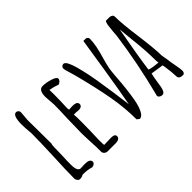

<svg xmlns="http://www.w3.org/2000/svg" viewBox="-99 -1033 1401 1401"><g transform="rotate(-45 601.5 -333.0)"><path d="M126 4Q110 14 92 14Q80 14 71.5 3.5Q63 -7 63 -19Q63 -103 70 -243Q76 -392 76 -466V-473Q70 -536 70 -567Q70 -662 105 -662Q115 -662 122.5 -654.5Q130 -647 130 -637Q130 -625 127 -599Q124 -574 124 -561Q124 -494 125 -440Q126 -387 126 -320Q121 -305 121 -278V-266L119 -187Q117 -152 117 -107Q117 -38 150 -38Q152 -38 156.5 -38.5Q161 -39 169 -39Q178 -40 192 -40Q246 -40 246 -10Q246 0 237 7Q228 14 215 16Q179 4 126 4Z M340 -18V-44V-64Q339 -73 339 -85Q339 -106 336 -149L334 -213Q334 -262 337 -359Q341 -446 341 -505Q341 -519 338 -547Q335 -576 335 -589Q335 -660 377 -660Q410 -660 453.5 -647Q497 -634 497 -616Q497 -606 488.5 -597.5Q480 -589 468 -584Q426 -599 392 -604Q393 -589 393 -561Q393 -521 392 -489Q389 -441 389 -417L392 -401L408 -402Q416 -403 428 -403Q476 -403 476 -375Q476 -364 467 -356.5Q458 -349 444 -349Q426 -349 416 -351H391Q393 -325 393 -275Q393 -225 392 -185Q389 -124 389 -94Q389 -38 391 -38L424 -39Q441 -40 465 -40Q503 -40 503 -16Q503 -2 490.5 5.5Q478 13 460 13H375Q362 13 351.5 4Q341 -5 340 -18Z M690 -3Q690 -118 668.5 -241Q647 -364 601 -542Q599 -552 592 -573Q574 -629 574 -644Q574 -653 581.5 -660Q589 -667 598 -667Q613 -667 626 -642Q639 -618 650 -577.5Q661 -537 674 -477Q686 -420 703 -302L709 -263L721 -174Q725 -137 728 -121Q749 -231 782 -439Q809 -617 820 -682H842Q851 -682 858 -675.5Q865 -669 865 -660Q865 -624 856.5 -582.5Q848 -541 831 -483Q817 -433 812.5 -408Q808 -383 804 -329Q796 -208 779 -112Q768 -54 750 -21Q732 12 709 12Z M1117 -24Q1117 -54 1107 -126L1103 -147L1004 -162Q998 -139 987 -69Q981 -20 968 -4Q961 5 948 5Q936 5 926 -2.5Q916 -10 916 -21L918 -26L919 -30Q985 -287 1019 -537Q1019 -541 1020 -550.5Q1021 -560 1022 -578Q1025 -615 1028.5 -637Q1032 -659 1040 -670H1074Q1088 -670 1098 -663.5Q1108 -657 1108 -645Q1108 -569 1129 -419Q1149 -265 1149 -203Q1149 -197 1154 -172Q1159 -149 1159 -142Q1159 -135 1169 -82Q1178 -34 1178 -20V-19Q1178 3 1162 9Q1139 9 1128 2Q1117 -5 1117 -24ZM1093 -220Q1093 -310 1077 -450L1067 -554Q1024 -319 1008 -199Q1023 -189 1096 -183Q1093 -198 1093 -220Z"/></g></svg>

Font: Amatic SC
Style: Bold
Weight: 700
Designer: Multiple Designers
Foundry: Vernon Adams
Version: Version 2.505